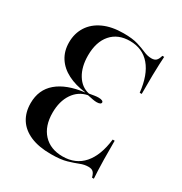

<svg xmlns="http://www.w3.org/2000/svg" viewBox="-144 -689 766 808"><g transform="rotate(30 239.0 -285.0)"><path d="M214.5 11.3Q155.6 11.3 115.3 -6Q75 -23.4 54.4 -55.6Q33.9 -87.9 33.9 -132.3Q33.9 -197.6 79.4 -236.3Q125 -275 209.7 -285.5V-286.3Q160.5 -291.9 123.4 -310.9Q86.3 -329.8 66.1 -361.3Q46 -392.7 46 -434.7Q46 -478.2 67.3 -511.7Q88.7 -545.2 129 -563.7Q169.4 -582.3 226.6 -582.3Q270.2 -582.3 296.4 -574.2Q322.6 -566.1 341.5 -557.7Q360.5 -549.2 379.8 -549.2Q394.4 -549.2 402 -556.5Q409.7 -563.7 414.5 -581.5H423.4Q422.6 -565.3 421.4 -544.4Q420.2 -523.4 419.8 -489.5Q419.4 -455.6 419.4 -399.2H409.7Q400.8 -481.5 364.1 -524.6Q327.4 -567.7 266.1 -567.7Q208.1 -567.7 175.4 -530.2Q142.7 -492.7 142.7 -426.6Q142.7 -371.8 165.3 -334.7Q187.9 -297.6 226.6 -289.5Q240.3 -291.9 250.8 -293.5Q261.3 -295.2 270.2 -295.2Q281.5 -295.2 287.5 -292.3Q293.5 -289.5 293.5 -284.7Q293.5 -279.8 287.9 -277Q282.3 -274.2 271.8 -274.2Q263.7 -274.2 252.8 -276.2Q241.9 -278.2 226.6 -281.5Q183.9 -273.4 158.9 -236.3Q133.9 -199.2 133.9 -143.5Q133.9 -79 168.1 -41.9Q202.4 -4.8 262.1 -4.8Q325 -4.8 362.5 -47.6Q400 -90.3 409.7 -171.8H419.4Q419.4 -115.3 419.8 -81.5Q420.2 -47.6 421.4 -27Q422.6 -6.5 423.4 10.5H414.5Q409.7 -8.1 402 -14.9Q394.4 -21.8 379 -21.8Q359.7 -21.8 339.5 -13.7Q319.4 -5.6 290.7 2.8Q262.1 11.3 214.5 11.3Z"/></g></svg>

Font: Playfair 144pt SemiCondensed Medium
Style: Regular
Weight: 500
Width: 4
Designer: Claus Eggers Sørensen
Foundry: Claus Eggers Sørensen
Version: Version 2.203